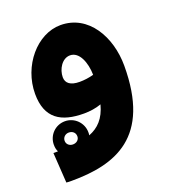

<svg xmlns="http://www.w3.org/2000/svg" viewBox="-122 -474 743 836"><g transform="rotate(-20 249.0 -56.0)"><path d="M67 271C270 271 454 210 454 -122C454 -256 382 -383 253 -383C144 -383 47 -269 47 -139C47 -25 113 14 219 14C246 14 274 10 299 1C283 62 251 94 207 111C208 106 208 102 208 97C208 53 172 17 128 17C83 17 48 53 48 97C48 109 50 120 55 130C48 130 41 130 34 130L43 270C54 271 56 271 67 271ZM185 -166C185 -203 210 -245 247 -245C290 -245 312 -188 313 -131C292 -125 269 -122 248 -122C206 -122 185 -138 185 -166ZM127 124C111 124 98 113 98 97C98 81 111 69 127 69C144 69 157 80 157 97C157 113 144 124 127 124Z"/></g></svg>

Font: Noto Sans Arabic UI
Style: Bold
Weight: 700
Designer: Monotype Design Team, Nadine Chahine and Nizar Qandah
Foundry: Monotype Imaging Inc.
Version: Version 2.010